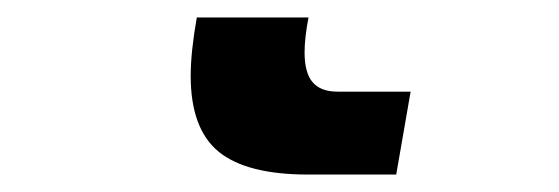

<svg xmlns="http://www.w3.org/2000/svg" viewBox="-20 -20 640 220"><path d="M198.5 67Q198.5 39.5 205.5 0H333.5Q329 23.5 329 40Q329 63.5 338.2 74.2Q347.5 85 366.5 85H450.5L434 180H333Q262.5 180 230.5 153.8Q198.5 127.5 198.5 67Z"/></svg>

Font: JuliaMono Black
Style: Italic
Weight: 900
Italic angle: -9°
Monospace: yes
Designer: cormullion
Foundry: corm
Version: Version 0.057; ttfautohint (v1.8.4)